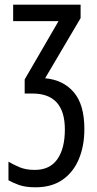

<svg xmlns="http://www.w3.org/2000/svg" viewBox="-20 -557 411 817"><path d="M323 -537V-480L172 -224Q249 -217 294 -164.5Q339 -112 339 -8Q339 64 315.5 120Q292 176 246 208Q200 240 131 240Q88 240 60.5 230Q33 220 16 210V131Q36 143 63 154.5Q90 166 128 166Q192 166 224 120.5Q256 75 256 -6Q256 -159 118 -159H85V-219L229 -467H36V-537Z"/></svg>

Font: Noto Sans ExtraCondensed
Style: Regular
Weight: 400
Width: 2
Designer: Monotype Design Team
Foundry: Monotype Imaging Inc.
Version: Version 2.013; ttfautohint (v1.8.4.7-5d5b)